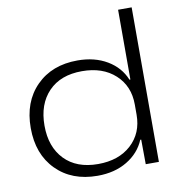

<svg xmlns="http://www.w3.org/2000/svg" viewBox="-83 -804 824 892"><g transform="rotate(-10 329.5 -357.5)"><path d="M306.2 14.2Q185.1 14.2 111.6 -60.1Q38.1 -134.3 38.1 -257.8Q38.1 -381.3 111.6 -455.6Q185.1 -529.8 306.2 -529.8Q386.7 -529.8 445.6 -494.9Q504.4 -460 528.8 -399.9H533.2V-729H597.2V0H535.2L534.2 -116.2H529.8Q504.9 -56.6 446 -21.2Q387.2 14.2 306.2 14.2ZM103 -257.8Q103 -157.2 159.9 -98.1Q216.8 -39.1 317.9 -39.1Q415.5 -39.1 474.4 -93Q533.2 -147 533.2 -233.9V-282.2Q533.2 -369.1 474.4 -423.1Q415.5 -477.1 317.9 -477.1Q216.8 -477.1 159.9 -418Q103 -358.9 103 -257.8Z"/></g></svg>

Font: Lumene Sans Expanded Light
Style: Regular
Weight: 300
Width: 7
Designer: Deni Anggara
Version: Version 1.003;Glyphs 3.1.2 (3151)